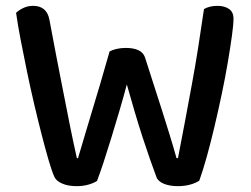

<svg xmlns="http://www.w3.org/2000/svg" viewBox="-20 -633 859 657"><path d="M355 -457Q364 -462 378.5 -465.5Q393 -469 410 -469Q465 -469 476 -437Q492 -386 506.5 -342Q521 -298 534 -256.5Q547 -215 559.5 -175Q572 -135 584 -92H589Q602 -158 613.5 -220Q625 -282 636.5 -344Q648 -406 658 -469.5Q668 -533 678 -602Q697 -613 724 -613Q748 -613 763.5 -602.5Q779 -592 779 -569Q779 -549 773.5 -509.5Q768 -470 759.5 -419.5Q751 -369 739 -312Q727 -255 714 -200Q701 -145 687.5 -96.5Q674 -48 662 -15Q651 -7 631.5 -1.5Q612 4 589 4Q560 4 540 -4.5Q520 -13 515 -28Q506 -52 493.5 -87.5Q481 -123 467.5 -164.5Q454 -206 440.5 -252Q427 -298 414 -344Q402 -299 388 -251.5Q374 -204 360.5 -160Q347 -116 334.5 -78Q322 -40 312 -14Q302 -7 283.5 -1.5Q265 4 242 4Q213 4 192.5 -5Q172 -14 166 -28Q157 -48 146 -86Q135 -124 122.5 -172.5Q110 -221 97 -276.5Q84 -332 72.5 -387.5Q61 -443 51 -495Q41 -547 35 -589Q44 -598 59.5 -605.5Q75 -613 93 -613Q140 -613 149 -566Q162 -495 174 -434Q186 -373 197 -316.5Q208 -260 219 -205Q230 -150 243 -92H247Q260 -136 271.5 -174.5Q283 -213 295.5 -254.5Q308 -296 322.5 -344.5Q337 -393 355 -457Z"/></svg>

Font: Baloo Paaji 2 Medium
Style: Regular
Weight: 500
Designer: Shuchita Grover, Noopur Datye and Ek Type
Foundry: Ek Type
Version: Version 1.640;hotconv 1.0.111;makeotfexe 2.5.65597; ttfautoh